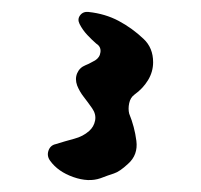

<svg xmlns="http://www.w3.org/2000/svg" viewBox="-20 -789 336 321"><path d="M236 -685Q236 -669 227.5 -655Q219 -641 205 -631Q198 -626 196 -616.5Q194 -607 196 -599Q205 -577 208 -553.5Q211 -530 194 -515Q180 -502 170.5 -499Q161 -496 148 -491Q128 -484 102.5 -493Q77 -502 64 -520Q58 -528 61 -537Q64 -546 73 -548Q89 -553 104 -557Q119 -561 129 -570Q137 -577 139 -587.5Q141 -598 134 -608Q127 -618 120 -627Q113 -636 109 -646Q105 -657 109 -666.5Q113 -676 123 -680Q128 -682 131.5 -684Q135 -686 139 -688Q147 -693 148 -702Q149 -711 141 -716Q134 -722 126 -730.5Q118 -739 113 -749Q109 -757 114 -763.5Q119 -770 128 -769Q156 -766 178.5 -754Q201 -742 220 -724Q236 -709 236 -685Z"/></svg>

Font: Slackside One
Style: Regular
Weight: 400
Version: Version 1.000